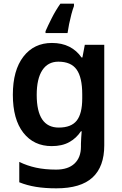

<svg xmlns="http://www.w3.org/2000/svg" viewBox="-20 -786 666 1046"><path d="M263 -552Q317 -552 357.5 -531.5Q398 -511 424 -473H429L442 -542H548V6Q548 122 484 181Q420 240 287 240Q225 240 176 232Q127 224 85 207V96Q128 117 176.5 127.5Q225 138 286 138Q351 138 386 105Q421 72 421 13V-3Q421 -16 422.5 -36.5Q424 -57 425 -71H421Q396 -33 357 -11.5Q318 10 262 10Q164 10 107 -63Q50 -136 50 -270Q50 -403 107.5 -477.5Q165 -552 263 -552ZM298 -450Q241 -450 210.5 -403.5Q180 -357 180 -269Q180 -91 300 -91Q368 -91 398 -129Q428 -167 428 -250V-272Q428 -364 397.5 -407Q367 -450 298 -450ZM383 -753Q376 -735 369 -708.5Q362 -682 356.5 -655Q351 -628 348 -606H228V-616Q241 -646 262 -687.5Q283 -729 309 -766H383Z"/></svg>

Font: Noto Sans Thai Looped SemiBold
Style: Regular
Weight: 600
Designer: Sasikarn Vongin, Ben Mitchell
Foundry: The Fontpad Ltd
Version: Version 1.001; ttfautohint (v1.8.4.7-5d5b)